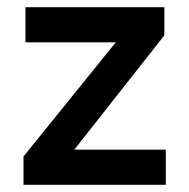

<svg xmlns="http://www.w3.org/2000/svg" viewBox="-20 -515 528 535"><path d="M45.5 0V-79L302.5 -397H51V-495H438V-416.5L187 -98H442V0Z"/></svg>

Font: Geologica Roman
Style: Regular
Weight: 400
Designer: Sindre Bremnes, Frode Helland
Foundry: Monokrom Skriftforlag AS
Version: Version 1.010;gftools[0.9.28]